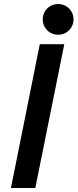

<svg xmlns="http://www.w3.org/2000/svg" viewBox="-20 -941 388 961"><path d="M179.2 -719.7H301.8L156.7 0H34.7ZM193.8 -844.2Q193.8 -865.2 204.1 -882.8Q214.4 -900.4 231.9 -910.6Q249.5 -920.9 271 -920.9Q292 -920.9 309.8 -910.6Q327.6 -900.4 337.9 -882.8Q348.1 -865.2 348.1 -844.2Q348.1 -823.2 337.9 -805.4Q327.6 -787.6 309.8 -777.3Q292 -767.1 271 -767.1Q249.5 -767.1 231.9 -777.3Q214.4 -787.6 204.1 -805.4Q193.8 -823.2 193.8 -844.2Z"/></svg>

Font: Reddit Sans Chocolate SemiBold
Style: Italic
Weight: 600
Italic angle: -11.25°
Designer: Stephen Hutchings
Version: Version 1.013